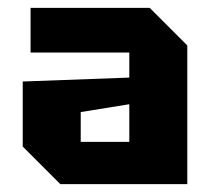

<svg xmlns="http://www.w3.org/2000/svg" viewBox="-20 -720 546 490"><path d="M38 -346V-512L310 -522V-586H58V-700H362L458 -604V-250H134ZM186 -434V-358H310V-454Z"/></svg>

Font: Tektur
Style: Bold
Weight: 700
Designer: Adam Jagosz
Foundry: Adam Jagosz
Version: Version 1.005;gftools[0.9.30]